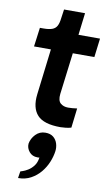

<svg xmlns="http://www.w3.org/2000/svg" viewBox="-103 -677 595 1053"><g transform="rotate(10 194.5 -150.0)"><path d="M257 12Q164 12 128 -27.5Q92 -67 101 -143L132 -399H38L52 -505H72Q102 -505 120 -511.5Q138 -518 146.5 -534Q155 -550 158 -578L165 -627H282L267 -504H387L374 -399H254L225 -167Q221 -130 237.5 -115.5Q254 -101 280 -101Q290 -101 304 -102Q318 -103 330 -105L317 4Q304 8 286.5 10Q269 12 257 12ZM77 327Q77 327 78.5 317Q80 307 81.5 298Q83 289 83 289Q83 289 95.5 285Q108 281 124.5 271Q141 261 155 243Q169 225 173 196Q171 197 167.5 197Q164 197 162 197Q133 197 116 176.5Q99 156 101 131Q106 102 128 79Q150 56 182 56Q210 56 226.5 69.5Q243 83 249.5 104Q256 125 253 147Q249 177 236 208.5Q223 240 201 266.5Q179 293 148 310Q117 327 77 327Z"/></g></svg>

Font: Inclusive Sans SemiBold
Style: Italic
Weight: 600
Italic angle: -7°
Designer: Olivia King
Foundry: Olivia King
Version: Version 2.004